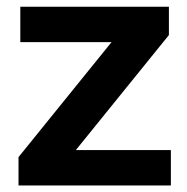

<svg xmlns="http://www.w3.org/2000/svg" viewBox="-20 -566 571 586"><path d="M211.5 -108H501.5V0H36.5V-86.5L320.5 -437.5H42V-545.5H495.5V-459Z"/></svg>

Font: Encode Sans Semi Expanded SmBd
Style: Regular
Weight: 600
Width: 6
Designer: Multiple Designers
Foundry: Impallari Type
Version: Version 2.000